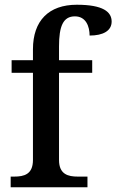

<svg xmlns="http://www.w3.org/2000/svg" viewBox="-20 -790 491 810"><path d="M25 0H349V-45H308C268 -45 229 -54 229 -115V-483H369V-536H229V-594C229 -679 246 -721 296 -721C343 -721 358 -678 358 -640C415 -640 451 -660 451 -699C451 -740 415 -770 304 -770C186 -770 119 -703 119 -582V-536H29V-483H119V-115C119 -54 81 -45 40 -45H25Z"/></svg>

Font: Noto Serif Tamil Medium
Style: Italic
Weight: 500
Italic angle: -12°
Designer: Indian Type Foundry, Tom Grace, and the Monotype Design Team
Foundry: Monotype Imaging Inc.
Version: Version 2.003